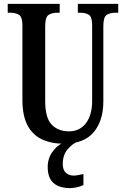

<svg xmlns="http://www.w3.org/2000/svg" viewBox="-20 -734 632 994"><path d="M310 10Q246 10 197.5 -12.5Q149 -35 122.5 -85Q96 -135 96 -217V-603Q96 -646 78.5 -657Q61 -668 36 -668H20V-714H289V-668H274Q248 -668 231 -656.5Q214 -645 214 -599V-210Q214 -124 247.5 -89Q281 -54 337 -54Q393 -54 425 -96.5Q457 -139 457 -211V-603Q457 -646 440.5 -657Q424 -668 398 -668H383V-714H592V-668H576Q549 -668 532 -656.5Q515 -645 515 -599V-209Q515 -109 465 -49.5Q415 10 310 10ZM344 240Q287 240 257 213.5Q227 187 227 130Q227 83 255.5 46.5Q284 10 322 0H381Q355 10 330 39Q305 68 305 115Q305 146 321 160.5Q337 175 361 175Q372 175 384.5 172.5Q397 170 412 167V224Q399 231 378 235.5Q357 240 344 240Z"/></svg>

Font: Noto Serif Tamil ExtraCondensed SemiBold
Style: Regular
Weight: 600
Width: 2
Designer: Indian Type Foundry, Tom Grace, and the Monotype Design Team
Foundry: Monotype Imaging Inc.
Version: Version 2.004; ttfautohint (v1.8.4.7-5d5b)